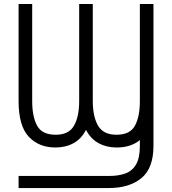

<svg xmlns="http://www.w3.org/2000/svg" viewBox="-20 -743 876 978"><path d="M761.7 0Q761.7 114.3 700 164.6Q638.2 214.8 535.2 214.8H74.7V153.3H535.2Q584 153.3 619.1 140.4Q654.3 127.4 673.3 94.2Q692.4 61 692.4 0V-29.3Q668.9 -10.3 639.2 -1Q609.4 8.3 574.2 8.3Q522.5 8.3 482.2 -13.7Q441.9 -35.6 418 -81.5Q394.5 -35.6 354.5 -13.7Q314.5 8.3 262.2 8.3Q178.2 8.3 126.5 -46.6Q74.7 -101.6 74.7 -228.5V-722.7H144V-228.5Q144 -148.4 169.2 -102.5Q194.3 -56.6 264.2 -56.6Q330.1 -56.6 356.7 -102.5Q383.3 -148.4 383.3 -228.5V-722.7H452.6V-228.5Q452.6 -148.4 479.7 -102.5Q506.8 -56.6 572.8 -56.6Q642.1 -56.6 667.2 -102.5Q692.4 -148.4 692.4 -228.5V-722.7H761.7Z"/></svg>

Font: Giphurs Light
Style: Regular
Weight: 300
Version: Version 0.920; ttfautohint (v1.8.4.7-5d5b)